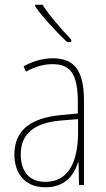

<svg xmlns="http://www.w3.org/2000/svg" viewBox="-20 -784 450 814"><path d="M160 -764H129V-757C163 -708 222 -646 264 -606H282V-616C241 -660 193 -713 160 -764ZM203 -537C162 -537 118 -524 80 -503L90 -480C133 -504 170 -512 203 -512C278 -512 310 -471 310 -351V-303L237 -296C113 -284 41 -234 41 -129C41 -53 82 10 172 10C258 10 294 -43 311 -96H313L315 0H336V-356C336 -486 295 -537 203 -537ZM237 -273 311 -279V-220C310 -98 271 -13 172 -13C106 -13 68 -55 68 -129C68 -219 127 -263 237 -273Z"/></svg>

Font: Noto Sans Gujarati Condensed Thin
Style: Regular
Weight: 100
Width: 3
Designer: Jelle Bosma - Monotype Design Team, Universal Thirst
Foundry: Monotype Imaging Inc.
Version: Version 2.106